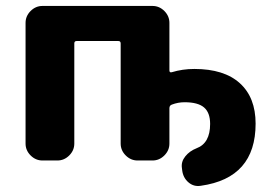

<svg xmlns="http://www.w3.org/2000/svg" viewBox="-20 -540 911 646"><path d="M123 0Q100 0 83 -17Q66 -34 66 -57V-463Q66 -486 83 -503Q100 -520 123 -520H493Q516 -520 533 -503Q550 -486 550 -463V-303Q550 -295 558 -297Q594 -308 634 -308Q734 -308 787 -260Q840 -212 840 -124Q840 59 656 85Q632 89 614 73.5Q596 58 593 33L592 25Q589 4 603.5 -14Q618 -32 641 -41Q687 -58 687 -123Q687 -161 666.5 -178.5Q646 -196 601 -196Q579 -196 558 -188Q550 -185 550 -176V-57Q550 -34 533 -17Q516 0 493 0H443Q420 0 403 -17Q386 -34 386 -57V-394Q386 -402 378 -402H238Q230 -402 230 -394V-57Q230 -34 213 -17Q196 0 173 0Z"/></svg>

Font: Rounded Mplus 1c ExtraBold
Style: Regular
Weight: 800
Version: Version 1.059.20150529